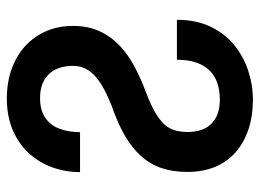

<svg xmlns="http://www.w3.org/2000/svg" viewBox="-120 -641 770 570"><g transform="rotate(-90 265.0 -356.0)"><path d="M158.2 -183.6Q158.2 -162.6 163.8 -145Q169.4 -127.4 181.4 -114.7Q193.4 -102.1 211.4 -95.2Q229.5 -88.4 254.4 -88.4Q280.8 -88.4 302.5 -95.5Q324.2 -102.5 339.8 -117.9Q355.5 -133.3 364 -157.5Q372.6 -181.6 372.6 -215.8H491.2Q491.2 -158.7 470.9 -116.2Q450.7 -73.7 416.5 -45.9Q382.3 -18.1 340.3 -4.2Q298.3 9.8 254.4 9.8Q204.6 9.8 165 -3.7Q125.5 -17.1 97.2 -42.2Q68.8 -67.4 54.2 -103.3Q39.6 -139.2 39.6 -184.6Q39.6 -227.5 51 -261.5Q62.5 -295.4 86.9 -322.5Q111.3 -349.6 148.2 -370.8Q185.1 -392.1 236.3 -409.7Q264.6 -420.9 286.6 -432.9Q308.6 -444.8 324 -458.7Q339.4 -472.7 346.9 -488.8Q354.5 -504.9 354.5 -524.4Q354.5 -545.4 348.9 -563.2Q343.3 -581.1 331.5 -594.2Q319.8 -607.4 301.8 -614.7Q283.7 -622.1 258.8 -622.1Q223.1 -622.1 200.7 -606.9Q178.2 -591.8 168 -564.9Q157.7 -538.1 157.7 -503.4H39.1Q39.1 -548.3 54 -587.9Q68.8 -627.4 96.9 -657.2Q125 -687 165.5 -703.9Q206.1 -720.7 257.3 -720.7Q305.7 -720.7 345.5 -706.3Q385.3 -691.9 413.6 -665.8Q441.9 -639.6 457.5 -603.8Q473.1 -567.9 473.1 -524.4Q473.1 -480.5 458 -446.8Q442.9 -413.1 416.3 -387.5Q389.6 -361.8 353.8 -342.5Q317.9 -323.2 275.9 -307.6Q238.8 -293.5 215.8 -280Q192.9 -266.6 180.4 -252.7Q168 -238.8 163.1 -221.9Q158.2 -205.1 158.2 -183.6Z"/></g></svg>

Font: Roboto Condensed Medium
Style: Regular
Weight: 500
Designer: Christian Robertson
Foundry: Google
Version: Version 3.0